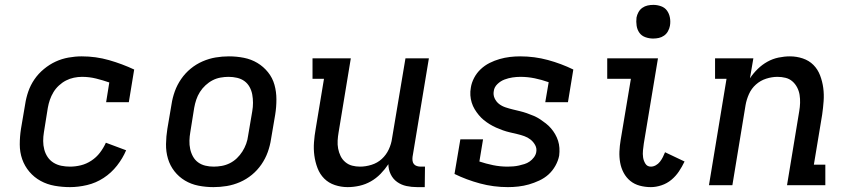

<svg xmlns="http://www.w3.org/2000/svg" viewBox="-20 -759 3490 787"><path d="M267 8Q235 8 204 2.5Q173 -3 146.5 -17.5Q120 -32 100.5 -55Q81 -78 71 -106.5Q61 -135 61 -167Q61 -199 66 -231L83 -331Q87 -358 96 -384Q105 -410 121 -433.5Q137 -457 160 -476Q183 -495 208 -506.5Q233 -518 260.5 -523Q288 -528 315 -528Q373 -528 427 -512.5Q481 -497 530 -474L508 -340H415L428 -421Q402 -430 374 -437Q346 -444 316 -444Q300 -444 283 -440.5Q266 -437 250.5 -429Q235 -421 221.5 -408.5Q208 -396 199 -381Q190 -366 184.5 -350Q179 -334 176 -317L160 -217Q157 -199 157 -181Q157 -163 161.5 -146Q166 -129 175.5 -115Q185 -101 199.5 -92Q214 -83 231.5 -79.5Q249 -76 267 -76Q289 -76 311.5 -81.5Q334 -87 354.5 -100.5Q375 -114 389.5 -133Q404 -152 414 -174L497 -143Q483 -110 459.5 -80Q436 -50 404.5 -29.5Q373 -9 337 -0.5Q301 8 267 8Z M855 8Q823 8 793 2Q763 -4 738 -19Q713 -34 695 -57Q677 -80 668.5 -108.5Q660 -137 660.5 -168.5Q661 -200 666 -231L683 -331Q687 -358 696.5 -384.5Q706 -411 722.5 -435Q739 -459 761.5 -477.5Q784 -496 810.5 -507.5Q837 -519 864 -523.5Q891 -528 918 -528Q950 -528 980 -522Q1010 -516 1035 -501Q1060 -486 1078.5 -463Q1097 -440 1105 -411.5Q1113 -383 1113 -351.5Q1113 -320 1108 -289L1091 -189Q1087 -162 1077.5 -135.5Q1068 -109 1051.5 -85Q1035 -61 1012.5 -42.5Q990 -24 963.5 -12.5Q937 -1 909.5 3.5Q882 8 855 8ZM856 -76Q872 -76 889 -79Q906 -82 922 -90Q938 -98 951 -110.5Q964 -123 973.5 -138Q983 -153 989 -169.5Q995 -186 997 -203L1014 -303Q1017 -320 1017 -337.5Q1017 -355 1014 -371.5Q1011 -388 1003 -402.5Q995 -417 982 -426.5Q969 -436 952 -440Q935 -444 917 -444Q901 -444 884 -441Q867 -438 851.5 -430Q836 -422 822.5 -409.5Q809 -397 799.5 -382Q790 -367 784.5 -350.5Q779 -334 776 -317L760 -217Q757 -200 756.5 -182.5Q756 -165 759.5 -148.5Q763 -132 771 -117.5Q779 -103 792 -93.5Q805 -84 821.5 -80Q838 -76 856 -76Z M1405 8Q1378 8 1352.5 -0.5Q1327 -9 1309 -27Q1291 -45 1281.5 -70Q1272 -95 1268.5 -121.5Q1265 -148 1267 -175.5Q1269 -203 1274 -231L1308 -436H1261V-520H1418L1368 -217Q1365 -200 1364 -183Q1363 -166 1366 -150Q1369 -134 1376 -119.5Q1383 -105 1395.5 -94.5Q1408 -84 1423.5 -80Q1439 -76 1456 -76Q1479 -76 1503 -83.5Q1527 -91 1545 -107.5Q1563 -124 1573.5 -146.5Q1584 -169 1587 -192L1642 -520H1738L1671 -116Q1670 -108 1671 -100Q1672 -92 1676.5 -86.5Q1681 -81 1688.5 -78.5Q1696 -76 1704 -76H1722L1721 8H1690Q1667 8 1646 3.5Q1625 -1 1608 -13Q1591 -25 1581.5 -44.5Q1572 -64 1572 -86Q1558 -65 1540 -46.5Q1522 -28 1500 -15.5Q1478 -3 1453.5 2.5Q1429 8 1405 8Z M2062 8Q2003 8 1947.5 -7Q1892 -22 1843 -46L1867 -188H1960L1945 -97Q1972 -88 2001 -82Q2030 -76 2061 -76Q2072 -76 2084 -77Q2096 -78 2107 -80.5Q2118 -83 2129.5 -86.5Q2141 -90 2151 -97Q2161 -104 2168.5 -114Q2176 -124 2178 -135Q2181 -151 2173.5 -164.5Q2166 -178 2154.5 -187Q2143 -196 2129 -201Q2115 -206 2100 -209.5Q2085 -213 2070 -216.5Q2055 -220 2041 -225Q2027 -230 2013.5 -236Q2000 -242 1987 -250Q1974 -258 1963 -267Q1952 -276 1942.5 -287.5Q1933 -299 1925.5 -311.5Q1918 -324 1913.5 -338.5Q1909 -353 1908 -368.5Q1907 -384 1910 -400Q1913 -420 1923.5 -440Q1934 -460 1950.5 -475.5Q1967 -491 1987 -501Q2007 -511 2028 -517Q2049 -523 2070 -525.5Q2091 -528 2112 -528Q2171 -528 2226 -513Q2281 -498 2330 -474L2308 -340H2215L2229 -422Q2201 -432 2172 -438Q2143 -444 2113 -444Q2097 -444 2080.5 -441.5Q2064 -439 2048 -433Q2032 -427 2019 -414.5Q2006 -402 2004 -386Q2001 -370 2007.5 -356Q2014 -342 2025.5 -333Q2037 -324 2052 -319Q2067 -314 2081.5 -310.5Q2096 -307 2110.5 -303.5Q2125 -300 2139.5 -295Q2154 -290 2168 -284Q2182 -278 2194 -270Q2206 -262 2217.5 -253Q2229 -244 2238.5 -233Q2248 -222 2255.5 -209Q2263 -196 2267.5 -182Q2272 -168 2273 -152.5Q2274 -137 2272 -121Q2268 -100 2256.5 -79.5Q2245 -59 2228.5 -44Q2212 -29 2190.5 -19Q2169 -9 2148 -3Q2127 3 2105 5.5Q2083 8 2062 8Z M2648 8Q2624 8 2602 2Q2580 -4 2563.5 -17.5Q2547 -31 2536.5 -50.5Q2526 -70 2522 -92.5Q2518 -115 2519 -138Q2520 -161 2524 -185L2566 -436H2469V-520H2677L2619 -171Q2617 -157 2615.5 -142.5Q2614 -128 2616 -114Q2618 -100 2625.5 -88Q2633 -76 2648 -76Q2658 -76 2668 -81.5Q2678 -87 2685 -96Q2692 -105 2697 -115Q2702 -125 2706 -135L2786 -97Q2776 -76 2763 -56.5Q2750 -37 2732 -22Q2714 -7 2691.5 0.5Q2669 8 2648 8ZM2657 -601Q2641 -601 2625.5 -606.5Q2610 -612 2601 -624.5Q2592 -637 2589.5 -653.5Q2587 -670 2589 -687Q2591 -698 2597 -709Q2603 -720 2613 -727Q2623 -734 2634.5 -736.5Q2646 -739 2658 -739Q2674 -739 2689.5 -733.5Q2705 -728 2714 -715.5Q2723 -703 2726 -686.5Q2729 -670 2726 -653Q2724 -642 2718 -631Q2712 -620 2702 -613Q2692 -606 2680.5 -603.5Q2669 -601 2657 -601Z M2886 0 2958 -436H2911V-520H3068L3054 -438Q3068 -459 3086 -476.5Q3104 -494 3125.5 -506Q3147 -518 3171 -523Q3195 -528 3218 -528Q3245 -528 3270.5 -519.5Q3296 -511 3314 -493Q3332 -475 3341.5 -450Q3351 -425 3354.5 -398.5Q3358 -372 3356 -344.5Q3354 -317 3350 -289L3316 -84H3363V0H3206L3256 -303Q3259 -320 3259.5 -337Q3260 -354 3257.5 -370Q3255 -386 3247.5 -400.5Q3240 -415 3228 -425.5Q3216 -436 3200 -440Q3184 -444 3167 -444Q3144 -444 3120.5 -436.5Q3097 -429 3078.5 -412.5Q3060 -396 3050 -373.5Q3040 -351 3036 -328L2982 0Z"/></svg>

Font: Iosevka Etoile Medium
Style: Italic
Weight: 500
Italic angle: -9°
Designer: Belleve Invis
Foundry: Belleve Invis
Version: Version 22.1.2; ttfautohint (v1.8.4)